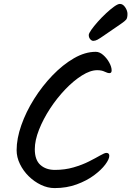

<svg xmlns="http://www.w3.org/2000/svg" viewBox="-20 -959 672 982"><path d="M259 3Q224 3 189.5 -13.5Q155 -30 127 -57.5Q99 -85 82 -120Q65 -155 65 -191Q65 -250 89 -318.5Q113 -387 154.5 -453Q196 -519 248.5 -573.5Q301 -628 358 -661Q415 -694 470 -694Q489 -694 507.5 -678Q526 -662 538.5 -639.5Q551 -617 551 -599Q551 -585 540 -585Q530 -585 515 -592.5Q500 -600 477 -600Q442 -600 399 -573Q356 -546 313.5 -501.5Q271 -457 236 -403.5Q201 -350 179.5 -295.5Q158 -241 158 -196Q158 -141 186.5 -115.5Q215 -90 261 -90Q312 -90 356.5 -103Q401 -116 435.5 -133.5Q470 -151 492.5 -164Q515 -177 524 -177Q539 -177 539 -162Q539 -145 518.5 -117.5Q498 -90 461 -62.5Q424 -35 372.5 -16Q321 3 259 3ZM457 -750Q449 -750 441.5 -758.5Q434 -767 434 -780Q434 -788 447 -806.5Q460 -825 480 -847.5Q500 -870 522.5 -891Q545 -912 564 -925.5Q583 -939 593 -939Q609 -939 620.5 -921.5Q632 -904 632 -888Q632 -867 625.5 -859Q619 -851 600 -838Q544 -800 517 -781Q490 -762 478.5 -756Q467 -750 457 -750Z"/></svg>

Font: Solitreo
Style: Regular
Weight: 400
Designer: Nathan Gross, Bryan Kirschen, Binghamton University
Foundry: Eli Heuer
Version: Version 1.100; ttfautohint (v1.8.4.7-5d5b)